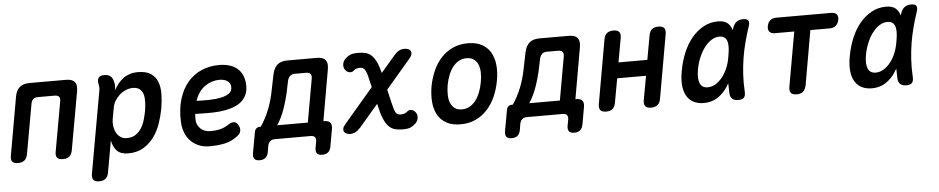

<svg xmlns="http://www.w3.org/2000/svg" viewBox="-42 -868 6684 1366"><g transform="rotate(-5 3300.0 -185.0)"><path d="M58 10Q28 10 16.5 -4Q5 -18 11 -48L84 -462Q92 -507 117.5 -528.5Q143 -550 189 -550H447Q493 -550 510.5 -528.5Q528 -507 520 -462L446 -48Q441 -18 424.5 -4Q408 10 378 10Q349 10 337 -4Q325 -18 331 -48L394 -401Q398 -424 389 -434.5Q380 -445 357 -445H241Q218 -445 205.5 -434.5Q193 -424 189 -401L126 -48Q120 -18 103.5 -4Q87 10 58 10Z M790 -446Q803 -470 819.5 -491Q836 -512 857 -527.5Q878 -543 904 -551.5Q930 -560 962 -560Q1021 -560 1054.5 -537.5Q1088 -515 1102.5 -476.5Q1117 -438 1116 -389Q1115 -340 1106 -286Q1096 -234 1078 -181.5Q1060 -129 1029 -86.5Q998 -44 953 -17Q908 10 843 10Q791 10 764 -18Q737 -46 729 -93L689 132Q684 162 667 176Q650 190 621 190Q592 190 580.5 176Q569 162 574 132L678 -452Q681 -465 680 -477.5Q679 -490 676 -503Q671 -532 682.5 -546Q694 -560 723 -560Q752 -560 767.5 -546Q783 -532 789 -503Q793 -491 792.5 -474.5Q792 -458 790 -446ZM917 -451Q892 -451 867.5 -441Q843 -431 823 -413.5Q803 -396 788.5 -373Q774 -350 770 -323L755 -243Q751 -218 754.5 -192.5Q758 -167 769 -146Q780 -125 799 -112Q818 -99 843 -99Q881 -99 906 -115.5Q931 -132 948 -158.5Q965 -185 974.5 -218Q984 -251 990 -283Q995 -316 996 -346.5Q997 -377 990 -400Q983 -423 965.5 -437Q948 -451 917 -451Z M1640 -127Q1655 -104 1652 -82.5Q1649 -61 1631 -48Q1587 -12 1537 -1Q1487 10 1424 10Q1384 10 1350.5 -3.5Q1317 -17 1292 -42Q1267 -67 1253 -102Q1239 -137 1237 -179Q1233 -272 1255 -343.5Q1277 -415 1318.5 -463Q1360 -511 1417 -535.5Q1474 -560 1540 -560Q1625 -560 1671 -521Q1717 -482 1722 -410Q1725 -363 1709.5 -330.5Q1694 -298 1665.5 -277.5Q1637 -257 1598.5 -245.5Q1560 -234 1517 -230Q1474 -226 1429 -226.5Q1384 -227 1343 -228Q1342 -219 1342 -209V-188Q1342 -167 1350.5 -150Q1359 -133 1372 -121Q1385 -109 1402.5 -103Q1420 -97 1439 -97Q1462 -97 1479.5 -99Q1497 -101 1513 -105Q1529 -109 1543.5 -116Q1558 -123 1574 -133Q1592 -146 1610 -145.5Q1628 -145 1640 -127ZM1361 -320Q1407 -318 1453.5 -319Q1500 -320 1537 -328Q1574 -336 1596 -353Q1618 -370 1615 -401Q1614 -414 1608 -424Q1602 -434 1591.5 -441Q1581 -448 1566.5 -451.5Q1552 -455 1534 -455Q1509 -455 1483 -447Q1457 -439 1433.5 -423Q1410 -407 1391.5 -381.5Q1373 -356 1361 -320Z M1771 140Q1745 140 1734.5 127Q1724 114 1728 87L1755 -62Q1758 -80 1768.5 -88.5Q1779 -97 1797 -97H1800Q1814 -117 1832 -150Q1850 -183 1866 -225.5Q1882 -268 1893 -316L1923 -462Q1933 -507 1958.5 -528.5Q1984 -550 2029 -550H2239Q2284 -550 2301.5 -528.5Q2319 -507 2311 -462L2247 -97H2254Q2284 -97 2296 -82Q2308 -67 2303 -37L2281 87Q2276 114 2260.5 127Q2245 140 2219 140Q2192 140 2181.5 127Q2171 114 2175 87L2183 44Q2187 22 2178 11Q2169 0 2147 0H1893Q1871 0 1858.5 11Q1846 22 1841 44L1834 87Q1829 114 1813.5 127Q1798 140 1771 140ZM2191 -407Q2195 -429 2185.5 -440Q2176 -451 2154 -451H2075Q2053 -451 2040.5 -440Q2028 -429 2022 -407L2003 -316Q1991 -267 1977 -224Q1963 -181 1946.5 -148Q1930 -115 1917 -97H2136Z M2894 -486 2719 -281 2742 -183Q2748 -160 2752.5 -143.5Q2757 -127 2763 -116.5Q2769 -106 2778 -101.5Q2787 -97 2800 -97Q2814 -97 2826 -101Q2838 -105 2849 -115Q2860 -125 2877.5 -122Q2895 -119 2906 -104Q2919 -89 2917.5 -65.5Q2916 -42 2897 -23Q2881 -7 2861.5 1.5Q2842 10 2805 10Q2773 10 2749 3.5Q2725 -3 2705.5 -22.5Q2686 -42 2670.5 -78Q2655 -114 2642 -173L2639 -187L2502 -27Q2486 -9 2468 0.5Q2450 10 2429 10Q2416 10 2404 5Q2392 0 2386.5 -9.5Q2381 -19 2383.5 -32.5Q2386 -46 2402 -64L2611 -309L2597 -367Q2592 -393 2586 -409.5Q2580 -426 2573.5 -435.5Q2567 -445 2559 -449Q2551 -453 2540 -453Q2526 -453 2514 -449Q2502 -445 2491 -435Q2480 -425 2462.5 -428Q2445 -431 2434 -446Q2421 -461 2422.5 -484.5Q2424 -508 2443 -527Q2459 -543 2478.5 -551.5Q2498 -560 2535 -560Q2567 -560 2591 -553.5Q2615 -547 2634 -527.5Q2653 -508 2669 -472Q2680 -444 2691 -403L2793 -522Q2809 -541 2826.5 -550.5Q2844 -560 2866 -560Q2880 -560 2892 -555.5Q2904 -551 2909.5 -541.5Q2915 -532 2912.5 -518Q2910 -504 2894 -486Z M3218 10Q3158 10 3118 -12Q3078 -34 3056 -73Q3034 -112 3029.5 -164Q3025 -216 3035 -276Q3046 -335 3069 -387Q3092 -439 3127.5 -477.5Q3163 -516 3211 -538Q3259 -560 3319 -560Q3379 -560 3419 -538Q3459 -516 3481 -477.5Q3503 -439 3508 -387.5Q3513 -336 3502 -276Q3491 -216 3468 -164Q3445 -112 3409 -73Q3373 -34 3325.5 -12Q3278 10 3218 10ZM3237 -95Q3267 -95 3292 -109Q3317 -123 3335.5 -147Q3354 -171 3367 -204Q3380 -237 3387 -276Q3394 -314 3393 -347Q3392 -380 3381.5 -403.5Q3371 -427 3351 -441Q3331 -455 3300 -455Q3270 -455 3245 -441Q3220 -427 3201.5 -403Q3183 -379 3170 -346Q3157 -313 3150 -275Q3144 -237 3145 -204Q3146 -171 3156.5 -147Q3167 -123 3186.5 -109Q3206 -95 3237 -95Z M3571 140Q3545 140 3534.5 127Q3524 114 3528 87L3555 -62Q3558 -80 3568.5 -88.5Q3579 -97 3597 -97H3600Q3614 -117 3632 -150Q3650 -183 3666 -225.5Q3682 -268 3693 -316L3723 -462Q3733 -507 3758.5 -528.5Q3784 -550 3829 -550H4039Q4084 -550 4101.5 -528.5Q4119 -507 4111 -462L4047 -97H4054Q4084 -97 4096 -82Q4108 -67 4103 -37L4081 87Q4076 114 4060.5 127Q4045 140 4019 140Q3992 140 3981.5 127Q3971 114 3975 87L3983 44Q3987 22 3978 11Q3969 0 3947 0H3693Q3671 0 3658.5 11Q3646 22 3641 44L3634 87Q3629 114 3613.5 127Q3598 140 3571 140ZM3991 -407Q3995 -429 3985.5 -440Q3976 -451 3954 -451H3875Q3853 -451 3840.5 -440Q3828 -429 3822 -407L3803 -316Q3791 -267 3777 -224Q3763 -181 3746.5 -148Q3730 -115 3717 -97H3936Z M4257 10Q4228 10 4216.5 -4Q4205 -18 4210 -48L4290 -502Q4295 -532 4312 -546Q4329 -560 4358 -560Q4388 -560 4399.5 -546Q4411 -532 4406 -502L4375 -331H4581L4612 -502Q4617 -532 4633.5 -546Q4650 -560 4680 -560Q4709 -560 4720.5 -546Q4732 -532 4727 -502L4647 -48Q4642 -18 4625 -4Q4608 10 4579 10Q4549 10 4537.5 -4Q4526 -18 4531 -48L4562 -219H4356L4325 -48Q4320 -18 4303.5 -4Q4287 10 4257 10Z M4955 10Q4919 10 4889 -3Q4859 -16 4839 -44.5Q4819 -73 4812.5 -118.5Q4806 -164 4818 -230Q4830 -298 4855 -358.5Q4880 -419 4917 -463.5Q4954 -508 5001.5 -534Q5049 -560 5106 -560Q5154 -560 5177 -537Q5197 -517 5205 -488Q5208 -497 5211 -507Q5221 -535 5239.5 -547.5Q5258 -560 5285 -560Q5313 -560 5321.5 -547Q5330 -534 5321 -507Q5302 -450 5287.5 -395Q5273 -340 5264 -283.5Q5255 -227 5251.5 -167.5Q5248 -108 5252 -42Q5253 -15 5241.5 -2.5Q5230 10 5202 10Q5174 10 5159 -3Q5144 -16 5142 -42Q5140 -80 5140 -115Q5131 -99 5122 -85Q5092 -41 5050.5 -15.5Q5009 10 4955 10ZM4993 -99Q5019 -99 5044.5 -113Q5070 -127 5092.5 -153Q5115 -179 5132 -216.5Q5149 -254 5157 -302Q5162 -329 5164.5 -355.5Q5167 -382 5163 -403Q5159 -424 5146 -437.5Q5133 -451 5106 -451Q5076 -451 5048.5 -433.5Q5021 -416 4998 -385.5Q4975 -355 4958 -314Q4941 -273 4933 -226Q4923 -168 4937 -133.5Q4951 -99 4993 -99Z M5640 -441H5501Q5475 -441 5463 -455.5Q5451 -470 5456 -496Q5461 -522 5477.5 -536Q5494 -550 5520 -550H5914Q5940 -550 5952 -536Q5964 -522 5959 -496Q5954 -470 5937 -455.5Q5920 -441 5894 -441H5755L5687 -52Q5681 -23 5664.5 -8.5Q5648 6 5619 6Q5589 6 5577.5 -8.5Q5566 -23 5571 -52Z M6155 10Q6119 10 6089 -3Q6059 -16 6039 -44.5Q6019 -73 6012.5 -118.5Q6006 -164 6018 -230Q6030 -298 6055 -358.5Q6080 -419 6117 -463.5Q6154 -508 6201.5 -534Q6249 -560 6306 -560Q6354 -560 6377 -537Q6397 -517 6405 -488Q6408 -497 6411 -507Q6421 -535 6439.5 -547.5Q6458 -560 6485 -560Q6513 -560 6521.5 -547Q6530 -534 6521 -507Q6502 -450 6487.5 -395Q6473 -340 6464 -283.5Q6455 -227 6451.5 -167.5Q6448 -108 6452 -42Q6453 -15 6441.5 -2.5Q6430 10 6402 10Q6374 10 6359 -3Q6344 -16 6342 -42Q6340 -80 6340 -115Q6331 -99 6322 -85Q6292 -41 6250.5 -15.5Q6209 10 6155 10ZM6193 -99Q6219 -99 6244.5 -113Q6270 -127 6292.5 -153Q6315 -179 6332 -216.5Q6349 -254 6357 -302Q6362 -329 6364.5 -355.5Q6367 -382 6363 -403Q6359 -424 6346 -437.5Q6333 -451 6306 -451Q6276 -451 6248.5 -433.5Q6221 -416 6198 -385.5Q6175 -355 6158 -314Q6141 -273 6133 -226Q6123 -168 6137 -133.5Q6151 -99 6193 -99Z"/></g></svg>

Font: Maple Mono SemiBold
Style: Italic
Weight: 600
Italic angle: -10°
Monospace: yes
Designer: subframe7536
Version: Version 7.000